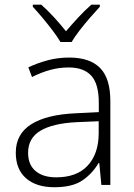

<svg xmlns="http://www.w3.org/2000/svg" viewBox="-20 -784 570 814"><path d="M273.4 -540Q360.8 -540 404.3 -495.8Q447.8 -451.7 447.8 -356V0H409.7L400.9 -92.8H397.9Q371.6 -47.9 329.1 -19Q286.6 9.8 210.4 9.8Q133.8 9.8 90.3 -28.3Q46.9 -66.4 46.9 -136.7Q46.9 -215.8 112.3 -257.1Q177.7 -298.3 300.3 -303.7L398.9 -308.6V-347.2Q398.9 -428.7 366.7 -463.4Q334.5 -498 271.5 -498Q230.5 -498 192.6 -487.5Q154.8 -477.1 115.7 -457.5L100.1 -498.5Q138.2 -516.6 181.9 -528.3Q225.6 -540 273.4 -540ZM398.4 -270 305.7 -266.1Q204.6 -261.2 151.9 -230Q99.1 -198.7 99.1 -136.2Q99.1 -85.9 130.6 -59.1Q162.1 -32.2 218.3 -32.2Q305.7 -32.2 351.8 -82Q397.9 -131.8 398.4 -217.8ZM236.3 -606Q224.1 -627 203.4 -654.3Q182.6 -681.6 160.2 -708.5Q137.7 -735.4 119.1 -755.4V-764.2H154.8Q182.1 -740.2 210 -709.7Q237.8 -679.2 259.8 -651.4Q283.2 -679.2 311.5 -709.7Q339.8 -740.2 367.2 -764.2H403.3V-755.4Q384.8 -735.4 361.3 -708.5Q337.9 -681.6 316.9 -654.3Q295.9 -627 283.7 -606Z"/></svg>

Font: Open Sans Light
Style: Regular
Weight: 300
Designer: Monotype Design Team
Foundry: Monotype Imaging Inc.
Version: Version 3.000; ttfautohint (v1.8.4)